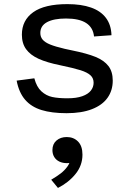

<svg xmlns="http://www.w3.org/2000/svg" viewBox="-20 -546 660 946"><path d="M529.3 -372.5 443.3 -366.3Q438.7 -410.5 404.3 -432.7Q370 -454.8 305.3 -454.8Q245.2 -454.8 211.9 -436.9Q178.7 -419 178.7 -383.5Q178.7 -364 190.4 -350.4Q202.2 -336.8 227.1 -326.7Q252 -316.5 298.7 -305.5Q316.8 -301.8 334.5 -297.8Q409.2 -282.7 451.1 -265.5Q493 -248.3 514.2 -220.7Q535.5 -193 535.5 -149Q535.5 -100.2 509.8 -64.1Q484.2 -28 433.2 -8.2Q382.3 11.7 308.2 11.7Q234.8 11.7 184.7 -3.8Q134.5 -19.2 103.9 -54.4Q73.3 -89.7 62 -148.8L149.2 -160.2Q160.3 -117.7 183.9 -96.1Q207.5 -74.5 237.3 -68.1Q267.2 -61.7 312.3 -61.7Q356.5 -61.7 385.4 -72Q414.3 -82.3 427.8 -99.8Q441.2 -117.2 441.2 -138.3Q441.2 -161 425.6 -175.2Q410 -189.5 376.8 -200Q343.7 -210.5 275.8 -224.7Q211 -237.8 170.2 -256.3Q129.5 -274.8 108.7 -303.5Q87.8 -332.2 87.8 -375.2Q87.8 -446 143.7 -485.8Q199.5 -525.7 312.2 -525.7Q380.5 -525.7 428.2 -508.9Q476 -492.2 501.8 -458Q527.7 -423.8 529.3 -372.5ZM238.3 193.3Q238.3 163.7 258.2 146.4Q278.2 129.2 308.7 129.2Q342.7 129.2 364.5 151.3Q386.3 173.5 386.3 216Q386.3 269.2 351.9 311.5Q317.5 353.8 265.5 380L232.3 339.5Q260.5 322.8 279.2 308.4Q297.8 294 311.2 275.8Q324.7 257.5 328.7 234.7L345.7 249.7Q330 257.8 309.7 257.8Q288.7 257.8 272.5 250.1Q256.3 242.3 247.3 227.7Q238.3 213 238.3 193.3Z"/></svg>

Font: Monaspace Neon Var ExtraLight
Style: Regular
Weight: 200
Designer: Riley Cran and the Lettermatic Team
Version: Version 1.200 (Monaspace Neon Var)